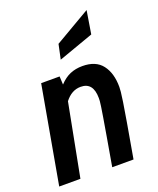

<svg xmlns="http://www.w3.org/2000/svg" viewBox="-139 -834 758 919"><g transform="rotate(-20 240.0 -374.5)"><path d="M2 0 90 -494.5H184L186 -452.5Q211.5 -480 239.8 -492Q268 -504 303 -504Q371 -504 403.2 -462Q435.5 -420 435.5 -349.5Q435.5 -339.5 434 -324.5Q432.5 -309.5 427.5 -275.8Q422.5 -242 411.2 -176.5Q400 -111 380.5 0H272Q287.5 -88 297.2 -145.8Q307 -203.5 312.8 -238.2Q318.5 -273 321.2 -291.2Q324 -309.5 324.5 -318.2Q325 -327 325 -333Q325 -413.5 261 -413.5Q215 -413.5 181 -369.5L110 0ZM216.5 -568 232.5 -643 414 -749 395 -631.5Z"/></g></svg>

Font: Cabin Condensed SemiBold
Style: Italic
Weight: 600
Width: 3
Italic angle: -10°
Designer: Pablo Impallari
Foundry: Pablo Impallari. http://www.impallari.com Igino Marini. http://www.ikern.com
Version: Version 3.001; ttfautohint (v1.8.3)